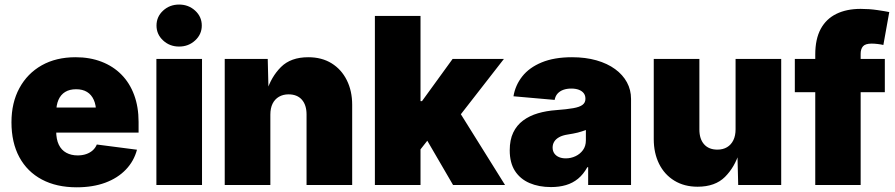

<svg xmlns="http://www.w3.org/2000/svg" viewBox="-20 -796 3852 826"><path d="M310.1 9.8Q223.1 9.8 160.2 -23.7Q97.2 -57.1 63.2 -119.9Q29.3 -182.6 29.3 -270Q29.3 -354 63.5 -417Q97.7 -480 159.4 -514.9Q221.2 -549.8 305.2 -549.8Q366.7 -549.8 416.7 -530.5Q466.8 -511.2 502.4 -475.1Q538.1 -439 557.1 -387.5Q576.2 -335.9 576.2 -271.5V-225.6H89.8V-333.5H484.9L393.6 -311Q393.6 -343.8 383.5 -366.2Q373.5 -388.7 354.5 -400.4Q335.4 -412.1 307.6 -412.1Q279.3 -412.1 260.3 -400.4Q241.2 -388.7 231.4 -366.2Q221.7 -343.8 221.7 -311V-232.4Q221.7 -196.8 232.9 -173.6Q244.1 -150.4 265.1 -138.9Q286.1 -127.4 314 -127.4Q334.5 -127.4 350.8 -133.1Q367.2 -138.7 378.9 -149.2Q390.6 -159.7 396.5 -174.3L569.3 -151.9Q556.2 -102.5 521.2 -66.2Q486.3 -29.8 432.9 -10Q379.4 9.8 310.1 9.8Z M652.8 0V-542.5H849.1V0ZM750.5 -595.7Q710 -595.7 681.6 -622.1Q653.3 -648.4 653.3 -686Q653.3 -724.1 681.6 -750.2Q710 -776.4 750.5 -776.4Q791 -776.4 819.6 -750.2Q848.1 -724.1 848.1 -686Q848.1 -648.4 819.6 -622.1Q791 -595.7 750.5 -595.7Z M1143.1 -302.7V0H946.8V-542.5H1131.8L1135.3 -402.8H1127.4Q1146.5 -465.3 1188.7 -507.6Q1231 -549.8 1306.2 -549.8Q1364.3 -549.8 1406.5 -523.7Q1448.7 -497.6 1471.9 -451.2Q1495.1 -404.8 1495.1 -345.2V0H1298.8V-303.7Q1298.8 -344.2 1278.6 -367.2Q1258.3 -390.1 1221.2 -390.1Q1197.8 -390.1 1179.9 -379.6Q1162.1 -369.1 1152.6 -349.9Q1143.1 -330.6 1143.1 -302.7Z M1768.6 -127.4V-360.8H1795.4L1927.2 -542.5H2147.9L1926.3 -257.8H1871.1ZM1592.8 0V-727.5H1789.1V0ZM1929.2 0 1804.7 -213.9 1932.1 -353.5 2152.8 0Z M2350.6 8.8Q2298.3 8.8 2258.1 -8.5Q2217.8 -25.9 2195.3 -60.8Q2172.9 -95.7 2172.9 -149.4Q2172.9 -194.3 2188 -225.8Q2203.1 -257.3 2230.5 -277.6Q2257.8 -297.9 2294.2 -308.6Q2330.6 -319.3 2373 -322.3Q2418.5 -325.7 2446 -330.6Q2473.6 -335.4 2486.1 -345Q2498.5 -354.5 2498.5 -370.1V-372.1Q2498.5 -385.7 2491 -395.3Q2483.4 -404.8 2470 -409.9Q2456.5 -415 2437.5 -415Q2418.9 -415 2403.8 -409.7Q2388.7 -404.3 2378.9 -393.6Q2369.1 -382.8 2366.2 -366.2L2189 -381.8Q2196.8 -429.2 2226.8 -467.3Q2256.8 -505.4 2310.5 -527.6Q2364.3 -549.8 2440.9 -549.8Q2499 -549.8 2546.1 -536.4Q2593.3 -522.9 2626.5 -498.5Q2659.7 -474.1 2677.2 -441.7Q2694.8 -409.2 2694.8 -370.6V0H2510.3V-76.7H2506.8Q2489.7 -45.9 2466.8 -27.1Q2443.8 -8.3 2414.8 0.2Q2385.7 8.8 2350.6 8.8ZM2414.1 -114.7Q2436 -114.7 2455.8 -124Q2475.6 -133.3 2488 -150.4Q2500.5 -167.5 2500.5 -192.4V-236.8Q2492.7 -233.9 2484.1 -231Q2475.6 -228 2465.6 -225.6Q2455.6 -223.1 2445.1 -221.2Q2434.6 -219.2 2422.4 -217.3Q2399.9 -213.9 2385.5 -205.8Q2371.1 -197.8 2364.3 -186.5Q2357.4 -175.3 2357.4 -161.1Q2357.4 -146.5 2364.7 -136Q2372.1 -125.5 2384.8 -120.1Q2397.5 -114.7 2414.1 -114.7Z M2981 7.3Q2923.8 7.3 2881.1 -18.8Q2838.4 -44.9 2815.4 -91.3Q2792.5 -137.7 2792.5 -197.3V-542.5H2988.8V-238.8Q2988.8 -198.2 3009 -175.3Q3029.3 -152.3 3066.4 -152.3Q3090.3 -152.3 3107.9 -162.8Q3125.5 -173.3 3135 -192.9Q3144.5 -212.4 3144.5 -239.7V-542.5H3340.8V0H3155.8L3152.3 -140.1H3160.2Q3141.1 -77.1 3098.9 -34.9Q3056.6 7.3 2981 7.3Z M3786.6 -542.5V-399.4H3399.4V-542.5ZM3487.3 0V-561.5Q3487.3 -627.9 3510.7 -671.4Q3534.2 -714.8 3578.1 -736.3Q3622.1 -757.8 3682.6 -757.8Q3719.7 -757.8 3754.4 -752.7Q3789.1 -747.6 3805.7 -744.1L3780.3 -602.5Q3770 -605 3755.9 -606.7Q3741.7 -608.4 3730 -608.4Q3702.6 -608.4 3692.6 -596.7Q3682.6 -585 3682.6 -564.5V0Z"/></svg>

Font: Inter 16pt Black
Style: Regular
Weight: 900
Version: Version 4.001;git-66647c0bb